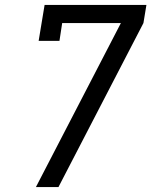

<svg xmlns="http://www.w3.org/2000/svg" viewBox="-20 -755 640 775"><path d="M125 0 468 -662H231L220 -590H136L160 -735H571L559 -662L216 0Z"/></svg>

Font: Iosevka Slab Extended Oblique
Style: Regular
Weight: 400
Width: 7
Italic angle: -9°
Monospace: yes
Designer: Belleve Invis
Foundry: Belleve Invis
Version: Version 11.1.0; ttfautohint (v1.8.3)